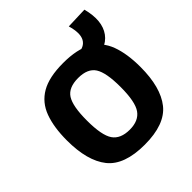

<svg xmlns="http://www.w3.org/2000/svg" viewBox="-182 -791 932 932"><g transform="rotate(-45 283.5 -325.5)"><path d="M31 -272Q31 -362 54 -424.5Q77 -487 132 -519Q187 -551 284 -551Q380 -551 435 -519Q490 -487 513 -424.5Q536 -362 536 -272Q536 -132 479.5 -61Q423 10 284 10Q144 10 87.5 -61Q31 -132 31 -272ZM168 -272Q168 -170 194.5 -131.5Q221 -93 284 -93Q345 -93 372 -131.5Q399 -170 399 -272Q399 -370 374 -409Q349 -448 284 -448Q218 -448 193 -409Q168 -370 168 -272ZM358 -449V-533H367Q413 -533 430 -564Q447 -595 429 -657L540 -661Q566 -562 525 -505.5Q484 -449 379 -449Z"/></g></svg>

Font: Georama SemiBold
Style: Regular
Weight: 600
Designer: Jean-Baptiste Levee
Foundry: Production Type
Version: Version 1.000